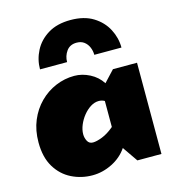

<svg xmlns="http://www.w3.org/2000/svg" viewBox="-140 -1100 1122 1234"><g transform="rotate(-15 421.5 -482.5)"><path d="M41 -275.9Q41 -356 68.1 -420.9Q95.2 -485.8 142.1 -532.7Q189 -579.6 248.5 -604.7Q308.1 -629.9 373 -629.9Q425.3 -629.9 475.3 -604.2Q525.4 -578.6 555.2 -532.2L625 -606.9H785.2V0H625L555.2 -101.1Q517.6 -45.4 454.1 -13.7Q390.6 18.1 323.2 18.1Q249 18.1 184.6 -13.9Q120.1 -45.9 80.6 -111.1Q41 -176.3 41 -275.9ZM332 -252Q332 -228 343.3 -206.5Q354.5 -185.1 379.9 -185.1Q404.3 -185.1 442.4 -200Q480.5 -214.8 522 -250V-422.9Q504.9 -433.1 483.4 -433.1Q455.6 -433.1 428.7 -416.3Q401.9 -399.4 380.1 -372.3Q358.4 -345.2 345.2 -313.5Q332 -281.7 332 -252ZM533.2 -727.1Q533.2 -752.9 523.2 -777.1Q513.2 -801.3 493.2 -816.7Q473.1 -832 442.9 -832Q398.4 -832 375.2 -799.8Q352.1 -767.6 352.1 -727.1H171.9Q171.9 -792 202.1 -850.6Q232.4 -909.2 292.7 -946Q353 -982.9 442.9 -982.9Q532.7 -982.9 592.8 -945.8Q652.8 -908.7 683.3 -850.1Q713.9 -791.5 713.9 -727.1Z"/></g></svg>

Font: Rammetto One
Style: Regular
Weight: 400
Designer: Vernon Adams
Foundry: Vernon Adams
Version: Version 1.100; ttfautohint (v1.8.4.7-5d5b)